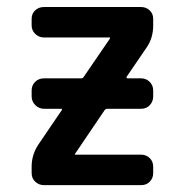

<svg xmlns="http://www.w3.org/2000/svg" viewBox="-20 -540 540 560"><path d="M108.4 0Q93.8 0 83 -9.8Q72.3 -19.5 72.3 -35.2V-53.7Q72.3 -88.9 91.8 -118.2L160.2 -218.8Q162.1 -222.7 158.2 -222.7H108.4Q93.8 -222.7 83 -233.4Q72.3 -244.1 72.3 -258.8V-276.4Q72.3 -291 82.5 -301.3Q92.8 -311.5 108.4 -311.5H217.8Q221.7 -311.5 224.6 -316.4L300.8 -427.7V-429.7Q300.8 -430.7 299.8 -430.7H108.4Q93.8 -430.7 83 -440.9Q72.3 -451.2 72.3 -465.8V-485.4Q72.3 -500 82.5 -509.8Q92.8 -519.5 108.4 -519.5H391.6Q406.2 -519.5 416.5 -509.8Q426.8 -500 426.8 -485.4V-465.8Q426.8 -429.7 408.2 -402.3L349.6 -316.4Q347.7 -312.5 351.6 -311.5H391.6Q406.2 -311.5 416.5 -301.3Q426.8 -291 426.8 -276.4V-258.8Q426.8 -244.1 417 -233.4Q407.2 -222.7 391.6 -222.7H293Q288.1 -222.7 285.2 -218.8L199.2 -91.8L198.2 -90.8V-89.8Q198.2 -88.9 199.2 -88.9H391.6Q406.2 -88.9 416.5 -79.1Q426.8 -69.3 426.8 -53.7V-35.2Q426.8 -20.5 417 -10.3Q407.2 0 391.6 0Z"/></svg>

Font: Rounded-L Mgen+ 1m medium
Style: Regular
Weight: 500
Designer: [Source Han Sans]
Ryoko NISHIZUKA  (kana & ideographs); Paul D. Hunt (Latin, Greek & Cyrillic); Wenlong ZHANG  (bopomofo
Version: Version 1.059.20150602